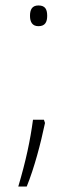

<svg xmlns="http://www.w3.org/2000/svg" viewBox="-20 -555 283 704"><path d="M121 -459C146 -459 153 -475 153 -497C153 -519 147 -535 121 -535C97 -535 90 -519 90 -497C90 -475 98 -459 121 -459ZM141 -116H101C91 -41 75 35 47 129H78C106 60 129 -28 145 -104Z"/></svg>

Font: Noto Sans Devanagari UI ExtraCondensed ExtraLight
Style: Regular
Weight: 200
Width: 2
Designer: Jelle Bosma - Monotype Design Team
Foundry: Monotype Imaging Inc.
Version: Version 2.004